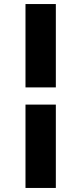

<svg xmlns="http://www.w3.org/2000/svg" viewBox="-20 -720 402 949"><path d="M106 -288V-700H256V-288ZM106 209V-203H256V209Z"/></svg>

Font: Red Hat Text VF
Style: Regular
Weight: 300
Designer: Pentagram, MCKL
Foundry: Pentagram, MCKL
Version: Version 1.023